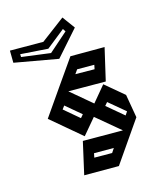

<svg xmlns="http://www.w3.org/2000/svg" viewBox="-180 -783 751 864"><g transform="rotate(-30 195.0 -351.0)"><path d="M176 2 20 -40 92 -177 272 -128 189 -246 110 -191 5 -342 121 -440 234 -535 388 -494 315 -357 147 -403 221 -297 299 -352 364 -259 354 -149 315 -116ZM213 -454 299 -430 308 -448 231 -469ZM84 -345 136 -270 152 -281 99 -357ZM258 -263 316 -180 331 -193 274 -274ZM99 -86 179 -64 197 -80 108 -104ZM-3 -638 11 -693 161 -652 290 -704 316 -637 185 -550ZM165 -614 43 -656 40 -643 166 -591 271 -643 266 -658Z"/></g></svg>

Font: Blaka Hollow
Style: Regular
Weight: 400
Designer: Mohamed Gaber
Foundry: Kief Type Foundry
Version: Version 1.003; ttfautohint (v1.8.4.7-5d5b)